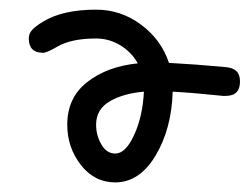

<svg xmlns="http://www.w3.org/2000/svg" viewBox="-20 -380 520 400"><path d="M40 -299.8Q40 -310.1 46.9 -317.6Q53.7 -325.2 69.8 -335Q110.8 -359.9 180.2 -359.9Q231.9 -359.9 273.9 -328.6Q315.9 -297.4 332 -249Q386.7 -246.1 450.2 -240.2Q465.3 -238.8 472.7 -231.7Q480 -224.6 480 -210Q480 -180.2 450.2 -180.2H444.8Q385.3 -186.5 339.8 -189Q337.4 -111.3 304 -55.7Q270.5 0 220.2 0Q176.8 0 148.4 -36.4Q120.1 -72.8 120.1 -120.1Q120.1 -176.8 161.9 -209.2Q203.6 -241.7 267.1 -248Q253.9 -271.5 230.7 -285.6Q207.5 -299.8 180.2 -299.8Q128.9 -299.8 100.1 -283.2Q77.6 -270 69.8 -270Q40 -270 40 -299.8ZM180.2 -120.1Q180.2 -98.1 191.2 -79.1Q202.1 -60.1 220.2 -60.1Q241.7 -60.1 259.5 -98.9Q277.3 -137.7 279.8 -189Q237.3 -185.5 208.7 -168.9Q180.2 -152.3 180.2 -120.1Z"/></svg>

Font: Pecita
Style: Book
Weight: 400
Width: 6
Version: Version 3.4.1